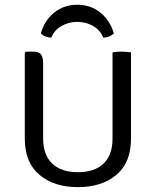

<svg xmlns="http://www.w3.org/2000/svg" viewBox="-20 -758 640 790"><path d="M519 -188Q519 -89 458.8 -38.5Q398.5 12 300.5 12Q203 12 142.5 -38.5Q82 -89 82 -188V-540.5L87 -545.5H116.5Q141 -545.5 149.2 -533.5Q157.5 -521.5 157.5 -496.5V-188Q157.5 -120.5 194.8 -85Q232 -49.5 300.5 -49.5Q369.5 -49.5 406.2 -85Q443 -120.5 443 -188V-542.5Q450.5 -544 460.2 -544.8Q470 -545.5 479.5 -545.5Q489.5 -545.5 500 -544.8Q510.5 -544 519 -542.5ZM448.5 -621Q441 -612.5 429 -608Q417 -603.5 405 -603Q392.5 -634.5 362.8 -651.2Q333 -668 298 -668Q263 -668 233.2 -651.2Q203.5 -634.5 191 -603Q179 -603.5 167 -608Q155 -612.5 148 -621Q163.5 -674.5 203.5 -706.5Q243.5 -738.5 298 -738.5Q352.5 -738.5 392.5 -706.5Q432.5 -674.5 448.5 -621Z"/></svg>

Font: Signika SC
Style: Regular
Weight: 300
Designer: Anna Giedryś
Foundry: Anna Giedryś
Version: Version 2.000